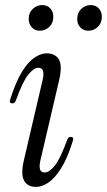

<svg xmlns="http://www.w3.org/2000/svg" viewBox="-20 -726 421 756"><path d="M122 10Q89 10 75 -14.5Q61 -39 74 -95L148 -412Q153 -434 149.5 -446.5Q146 -459 131 -459Q113 -459 91.5 -432.5Q70 -406 43 -332Q39 -319 29 -319Q14 -319 21 -337Q43 -406 67.5 -445Q92 -484 117 -500Q142 -516 163 -516Q198 -516 212 -491.5Q226 -467 213 -411L139 -94Q134 -72 137.5 -59.5Q141 -47 156 -47Q174 -47 195.5 -73.5Q217 -100 244 -174Q248 -187 258 -187Q273 -187 266 -169Q245 -101 219.5 -61.5Q194 -22 169 -6Q144 10 122 10ZM137 -605Q117 -605 105 -618.5Q93 -632 93 -651Q93 -676 109 -691Q125 -706 146 -706Q166 -706 178 -693Q190 -680 190 -660Q190 -635 174 -620Q158 -605 137 -605ZM328 -605Q308 -605 296 -618.5Q284 -632 284 -651Q284 -676 300 -691Q316 -706 337 -706Q357 -706 369 -693Q381 -680 381 -660Q381 -635 365 -620Q349 -605 328 -605Z"/></svg>

Font: Instrument Serif
Style: Italic
Weight: 400
Italic angle: -13°
Designer: Rodrigo Fuenzalida
Foundry: fragTYPE
Version: Version 1.000; ttfautohint (v1.8.4.7-5d5b);gftools[0.9.27]